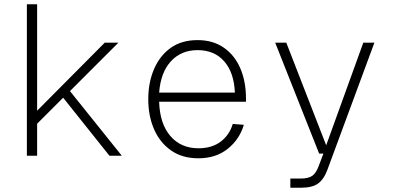

<svg xmlns="http://www.w3.org/2000/svg" viewBox="-20 -730 1840 900"><path d="M106 0V-710H154V-211L471 -530H535L308 -303L551 0H493L276 -272L154 -150V0Z M910 12Q834 12 781.5 -25Q729 -62 702 -124.5Q675 -187 675 -265Q675 -343 702 -406Q729 -469 780 -505.5Q831 -542 906 -542Q979 -542 1030 -506Q1081 -470 1107 -408.5Q1133 -347 1133 -269V-253H726Q729 -150 778.5 -92.5Q828 -35 910 -35Q974 -35 1015 -66.5Q1056 -98 1071 -149L1123 -145Q1103 -77 1047.5 -32.5Q992 12 910 12ZM726 -296H1081Q1077 -390 1031 -442.5Q985 -495 906 -495Q829 -495 781 -442.5Q733 -390 726 -296Z M1341 150V107H1388Q1426 107 1444 94Q1462 81 1474 48L1496 -10H1476L1270 -530H1322L1509 -49L1683 -530H1735L1515 65Q1498 111 1470.5 130.5Q1443 150 1391 150Z"/></svg>

Font: Geist Mono UltraLight
Style: Regular
Weight: 200
Monospace: yes
Designer: Basement.studio, Andrés Briganti, Mateo Zaragoza
Foundry: Basement.studio, Vercel, Andrés Briganti, Guido Ferreyra, Mateo Zaragoza
Version: Version 1.400; ttfautohint (v1.8.4.7-5d5b)